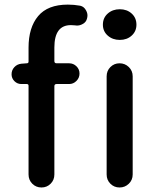

<svg xmlns="http://www.w3.org/2000/svg" viewBox="-20 -830 692 850"><path d="M98.6 -549.8Q106.4 -549.8 106.4 -557.6V-619.1Q106.4 -708 148.9 -758.8Q191.4 -809.6 280.3 -809.6Q307.6 -809.6 335 -804.7Q352.5 -800.8 361.3 -783.2Q367.2 -772.5 367.2 -761.7Q367.2 -754.9 365.2 -748Q361.3 -731.4 345.7 -723.6Q334 -716.8 320.3 -716.8Q316.4 -716.8 311.5 -717.8Q302.7 -718.8 293.9 -718.8Q220.7 -718.8 220.7 -620.1V-559.6Q220.7 -549.8 230.5 -549.8H286.1Q304.7 -549.8 318.4 -536.6Q332 -523.4 332 -504.4Q332 -485.4 318.4 -471.7Q304.7 -458 286.1 -458H230.5Q220.7 -458 220.7 -448.2V-57.6Q220.7 -33.2 204.1 -16.6Q187.5 0 163.6 0Q139.6 0 123 -16.6Q106.4 -33.2 106.4 -57.6V-450.2Q106.4 -458 98.6 -458H74.2Q56.6 -458 43.9 -470.7Q31.2 -483.4 31.2 -501Q31.2 -519.5 43.5 -532.7Q55.7 -545.9 74.2 -547.9ZM435.5 -720.7Q435.5 -751 457 -770Q478.5 -789.1 510.3 -789.1Q542 -789.1 563 -770Q584 -751 584 -720.7Q584 -691.4 563 -672.4Q542 -653.3 510.3 -653.3Q478.5 -653.3 457 -672.4Q435.5 -691.4 435.5 -720.7ZM452.1 -57.6V-492.2Q452.1 -516.6 468.8 -533.2Q485.4 -549.8 509.3 -549.8Q533.2 -549.8 550.3 -533.2Q567.4 -516.6 567.4 -492.2V-57.6Q567.4 -33.2 550.3 -16.6Q533.2 0 509.3 0Q485.4 0 468.8 -16.6Q452.1 -33.2 452.1 -57.6Z"/></svg>

Font: Gen Jyuu GothicX Medium
Style: Regular
Weight: 500
Designer: Ryoko NISHIZUKA (kana &amp; ideographs); Paul D. Hunt (Latin, Greek &amp; Cyrillic); Wenlong ZHANG (bopomofo); Sandoll C
Version: Version 1.058.20140828